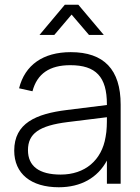

<svg xmlns="http://www.w3.org/2000/svg" viewBox="-20 -775 589 810"><path d="M146.5 -627.5H209L282 -713.5L355.5 -627.5H418L310.5 -755H253.5ZM278.5 -555C162 -555 85 -501 60.5 -402.5L117 -390C136.5 -464 189 -500 276.5 -500C384.5 -500 431 -451 431 -335V-332L262.5 -311C132 -295 40 -255.5 40 -139.5C40 -42.5 110.5 15 228 15C321 15 391.5 -24.5 431 -97.5V0H489V-334C489 -481.5 418.5 -555 278.5 -555ZM431 -280.5C431 -257 431 -224 425.5 -197.5C409.5 -99 338.5 -38.5 236 -38.5C145 -38.5 98 -74 98 -141.5C98 -211.5 145 -245 265.5 -260Z"/></svg>

Font: Vela Sans Light
Style: Regular
Weight: 300
Designer: Principal design: Mikhail Sharanda - project Manrope.
Design modification: Ravid Balaliev
Foundry: Mikhail Sharanda
Version: Version 1.001